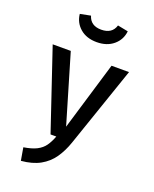

<svg xmlns="http://www.w3.org/2000/svg" viewBox="-181 -895 977 1217"><g transform="rotate(20 307.5 -286.5)"><path d="M565.1 -541.5 378.5 2.1Q357.4 63.6 324.6 110.8Q291.8 157.9 240.5 186.4Q189.2 214.9 113.3 221.5L98.5 135.4Q153.3 126.7 185.9 110Q218.5 93.3 237.7 66.4Q256.9 39.5 271.8 0H232.8L50.3 -541.5H172.3L308.7 -80L447.2 -541.5ZM306.7 -649.7Q237.9 -649.7 194.9 -686.7Q151.8 -723.6 145.6 -781.5L216.4 -795.4Q234.9 -733.8 306.7 -733.8Q380 -733.8 398.5 -795.4L469.2 -781.5Q463.1 -723.6 419.2 -686.7Q375.4 -649.7 306.7 -649.7Z"/></g></svg>

Font: Fira Code Medium
Style: Regular
Weight: 500
Designer: Carrois Corporate, Edenspiekermann AG, Nikita Prokopov
Foundry: Carrois Corporate, Edenspiekermann AG, Nikita Prokopov
Version: Version 6.002